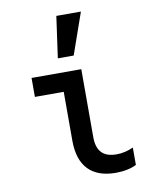

<svg xmlns="http://www.w3.org/2000/svg" viewBox="-91 -898 783 977"><g transform="rotate(-10 300.0 -409.5)"><path d="M346 -540H89V-442H238V-189C238 -59 303 10 428 10C468 10 506 3 535 -12V-102C506 -88 476 -82 448 -82C379 -82 346 -117 346 -189ZM395 -829H268L238 -615H320Z"/></g></svg>

Font: CommitMono
Style: 600Regular
Weight: 600
Monospace: yes
Designer: Eigil Nikolajsen
Foundry: Eigil Nikolajsen
Version: Version 1.143